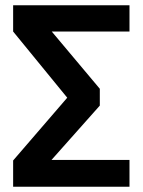

<svg xmlns="http://www.w3.org/2000/svg" viewBox="-20 -711 543 731"><path d="M473 -691V-591H177L360 -373V-309L176 -102H473V0H30V-100L236 -339L30 -591V-691Z"/></svg>

Font: FiraGO Medium
Style: Regular
Weight: 500
Designer: bBox Type
Foundry: bBox Type GmbH
Version: Version 1.001;PS 001.001;hotconv 1.0.88;makeotf.lib2.5.64775